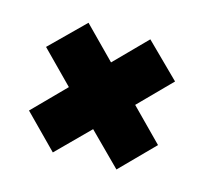

<svg xmlns="http://www.w3.org/2000/svg" viewBox="-56 -509 441 414"><g transform="rotate(15 164.0 -302.0)"><path d="M93 -157 20 -231 90 -302 20 -373 95 -447 164 -377 233 -447 308 -373 238 -302 308 -231 235 -157 164 -228Z"/></g></svg>

Font: Karantina
Style: Bold
Weight: 700
Designer: Rony Koch
Foundry: Rony Koch
Version: Version 1.000; ttfautohint (v1.8.3)